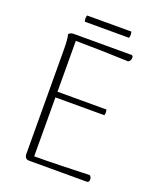

<svg xmlns="http://www.w3.org/2000/svg" viewBox="-147 -893 820 984"><g transform="rotate(20 263.5 -400.5)"><path d="M397 -767C401 -778 401 -790 397 -801H156C152 -790 152 -778 156 -767ZM448 -37C352 -34 248 -30 148 -30L147 -351H414C417 -361 417 -371 414 -382H147L146 -659C246 -658 336 -656 434 -652C448 -657 455 -689 438 -689H127C112 -689 104 -686 97 -678C102 -659 104 -632 104 -592L106 -28C106 -10 115 0 130 0H447C463 0 461 -31 448 -37Z"/></g></svg>

Font: Arima Koshi ExtraLight
Style: Regular
Weight: 275
Designer: Joana Correia and Natanael Gama
Foundry: NDISCOVER
Version: Version 1.019;PS 001.019;hotconv 1.0.88;makeotf.lib2.5.64775